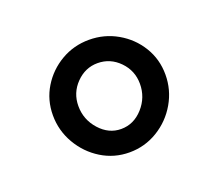

<svg xmlns="http://www.w3.org/2000/svg" viewBox="-60 -795 485 425"><g transform="rotate(-20 182.5 -582.5)"><path d="M182 -450Q146 -450 116 -468.5Q86 -487 68 -518Q50 -549 50 -585Q50 -621 68 -650.5Q86 -680 116 -697.5Q146 -715 182 -715Q218 -715 248.5 -697.5Q279 -680 297 -650.5Q315 -621 315 -585Q315 -549 297 -518Q279 -487 248.5 -468.5Q218 -450 182 -450ZM182 -505Q212 -505 233.5 -529Q255 -553 255 -585Q255 -616 233.5 -638Q212 -660 182 -660Q153 -660 131.5 -638Q110 -616 110 -585Q110 -553 131.5 -529Q153 -505 182 -505Z"/></g></svg>

Font: Figtree Light
Style: Regular
Weight: 300
Designer: Erik Kennedy
Foundry: Erik Kennedy
Version: Version 2.001;gftools[0.9.30]